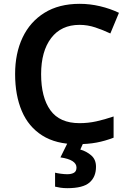

<svg xmlns="http://www.w3.org/2000/svg" viewBox="-20 -744 675 1004"><path d="M396 -614Q300 -614 247.5 -545Q195 -476 195 -356Q195 -235 243.5 -167.5Q292 -100 396 -100Q441 -100 484 -109.5Q527 -119 574 -135V-24Q530 -7 485 1.5Q440 10 382 10Q273 10 201 -35.5Q129 -81 94 -163.5Q59 -246 59 -357Q59 -465 98 -547.5Q137 -630 212.5 -677Q288 -724 397 -724Q450 -724 503 -711.5Q556 -699 602 -677L557 -569Q519 -587 478.5 -600.5Q438 -614 396 -614ZM482 128Q482 181 448 210.5Q414 240 332 240Q312 240 296 237.5Q280 235 268 232V159Q280 162 298.5 164.5Q317 167 332 167Q353 167 366.5 159.5Q380 152 380 132Q380 112 359 98.5Q338 85 296 79L335 0H417L400 38Q432 47 457 68.5Q482 90 482 128Z"/></svg>

Font: Noto Sans Nag Mundari SemiBold
Style: Regular
Weight: 600
Version: Version 1.000